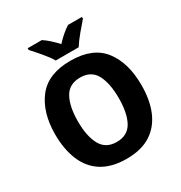

<svg xmlns="http://www.w3.org/2000/svg" viewBox="-213 -1085 1175 1247"><g transform="rotate(-30 374.5 -462.0)"><path d="M696.8 -357.9C696.8 -468.8 671.4 -557.6 620.1 -624.5C568.8 -691.4 486.8 -725.1 375 -725.1C263.7 -725.1 181.6 -691.9 129.4 -625C77.1 -558.1 50.8 -469.7 50.8 -358.9C50.8 -285.2 62.5 -220.2 85.4 -165C131.8 -54.2 226.1 9.8 374 9.8C448.7 9.8 509.8 -5.4 557.6 -36.1C652.8 -97.2 696.8 -211.4 696.8 -357.9ZM221.2 -357.9C221.2 -432.6 232.9 -491.7 256.8 -534.7C280.3 -577.6 319.8 -599.1 375 -599.1C429.7 -599.1 468.8 -577.6 492.2 -534.7C515.1 -491.7 526.9 -432.6 526.9 -357.9C526.9 -283.2 515.1 -224.6 491.7 -181.6C467.8 -138.7 428.7 -117.2 374 -117.2C319.8 -117.2 281.2 -138.7 257.3 -181.6C233.4 -224.6 221.2 -283.2 221.2 -357.9ZM479 -934.1C445.8 -912.6 411.1 -883.8 379.4 -848.1C345.7 -883.8 315.4 -912.6 282.2 -934.1H176.3V-920.9C193.4 -902.3 214.4 -878.9 238.3 -850.6C262.2 -822.3 281.2 -796.9 294.4 -773.9H466.3C480.5 -796.9 499.5 -822.3 523.4 -851.1C547.4 -879.9 566.9 -902.8 583 -920.9V-934.1Z"/></g></svg>

Font: Avrile Sans
Style: Bold
Weight: 700
Designer: Monotype Design Team, Google (font), Stefan Peev (BGR Cyrillic), Cristiano Sobral (main changes)
Foundry: The Avrile Sans Project Authors
Version: Version 3.110